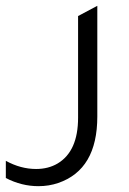

<svg xmlns="http://www.w3.org/2000/svg" viewBox="-113 -448 444 659"><path d="M221 -48Q221 134 87 180Q55 191 19 191Q-39 191 -93 163V104Q-42 132 11 132Q53 132 85 113Q155 71 155 -44V-393L221 -428Z"/></svg>

Font: Tajawal
Style: Regular
Weight: 400
Designer: Boutros Fonts
Foundry: Created by Boutros International 2017
Version: Version 1.700